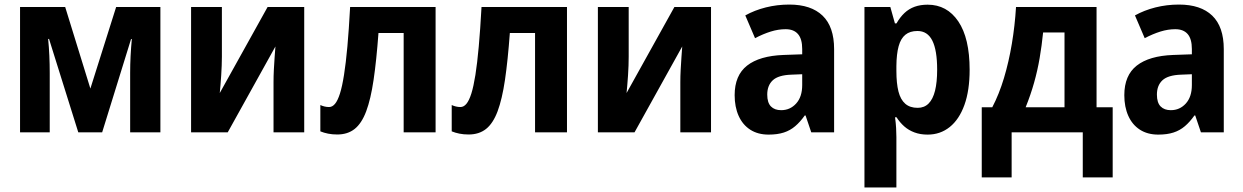

<svg xmlns="http://www.w3.org/2000/svg" viewBox="-20 -577 5420 837"><path d="M679.2 -546.4V0H547.4V-260.3Q547.4 -295.4 549.3 -333.3Q551.3 -371.1 554.7 -406.7H551.3L425.3 0H321.3L193.8 -407.2H189.9Q193.4 -371.6 195.1 -334.5Q196.8 -297.4 196.8 -258.3V0H67.4V-546.4H264.2L374 -190.9L486.3 -546.4Z M947.3 -546.4V-330.1Q947.3 -312.5 946.5 -291.3Q945.8 -270 944.3 -248.3Q942.9 -226.6 941.2 -206.5Q939.5 -186.5 938 -171.4L1146.5 -546.4H1306.2V0H1172.4V-219.2Q1172.4 -244.6 1173.8 -272.9Q1175.3 -301.3 1177.2 -327.9Q1179.2 -354.5 1180.7 -374.5L972.7 0H813V-546.4Z M1878.9 0H1739.7V-433.1H1629.9Q1621.1 -313 1608.6 -228.8Q1596.2 -144.5 1576.4 -91.8Q1556.6 -39.1 1526.1 -14.9Q1495.6 9.3 1450.2 9.3Q1428.2 9.3 1410.2 5.6Q1392.1 2 1376.5 -4.4V-119.1Q1384.8 -115.2 1394.5 -112.8Q1404.3 -110.4 1414.6 -110.4Q1428.7 -110.4 1440.4 -124.3Q1452.1 -138.2 1461.9 -168.9Q1471.7 -199.7 1479.7 -250.5Q1487.8 -301.3 1494.4 -374.5Q1501 -447.8 1506.3 -546.4H1878.9Z M2451.7 0H2312.5V-433.1H2202.6Q2193.8 -313 2181.4 -228.8Q2168.9 -144.5 2149.2 -91.8Q2129.4 -39.1 2098.9 -14.9Q2068.4 9.3 2022.9 9.3Q2001 9.3 1982.9 5.6Q1964.8 2 1949.2 -4.4V-119.1Q1957.5 -115.2 1967.3 -112.8Q1977.1 -110.4 1987.3 -110.4Q2001.5 -110.4 2013.2 -124.3Q2024.9 -138.2 2034.7 -168.9Q2044.4 -199.7 2052.5 -250.5Q2060.5 -301.3 2067.1 -374.5Q2073.7 -447.8 2079.1 -546.4H2451.7Z M2720.7 -546.4V-330.1Q2720.7 -312.5 2720 -291.3Q2719.2 -270 2717.8 -248.3Q2716.3 -226.6 2714.6 -206.5Q2712.9 -186.5 2711.4 -171.4L2919.9 -546.4H3079.6V0H2945.8V-219.2Q2945.8 -244.6 2947.3 -272.9Q2948.7 -301.3 2950.7 -327.9Q2952.6 -354.5 2954.1 -374.5L2746.1 0H2586.4V-546.4Z M3420.9 -557.1Q3515.6 -557.1 3565.9 -508.8Q3616.2 -460.4 3616.2 -362.8V0H3516.6L3491.7 -73.7H3488.3Q3468.3 -45.4 3446.5 -26.9Q3424.8 -8.3 3397 0.7Q3369.1 9.8 3330.6 9.8Q3283.7 9.8 3250.5 -11.7Q3217.3 -33.2 3200 -72Q3182.6 -110.8 3182.6 -162.1Q3182.6 -248.5 3236.8 -291Q3291 -333.5 3395.5 -337.4L3477.1 -340.3V-363.3Q3477.1 -407.2 3458.7 -428.5Q3440.4 -449.7 3404.8 -449.7Q3373 -449.7 3340.1 -439.5Q3307.1 -429.2 3271.5 -410.6L3229 -509.8Q3269 -532.2 3318.4 -544.7Q3367.7 -557.1 3420.9 -557.1ZM3477.1 -253.4 3429.7 -251.5Q3373 -249.5 3348.9 -227.1Q3324.7 -204.6 3324.7 -164.6Q3324.7 -129.4 3340.8 -113Q3356.9 -96.7 3385.3 -96.7Q3424.3 -96.7 3450.7 -125.7Q3477.1 -154.8 3477.1 -206.1Z M4023.9 -556.6Q4108.4 -556.6 4157.7 -483.6Q4207 -410.6 4207 -272.9Q4207 -182.6 4184.3 -119.6Q4161.6 -56.6 4120.4 -23.4Q4079.1 9.8 4023.9 9.8Q3991.7 9.8 3966.3 0.2Q3940.9 -9.3 3921.9 -26.1Q3902.8 -43 3888.2 -65.9H3881.8Q3885.3 -40.5 3886.5 -18.8Q3887.7 2.9 3887.7 20.5V240.2H3748.5V-546.4H3861.3L3881.3 -475.1H3888.2Q3903.8 -502.4 3923.1 -520.5Q3942.4 -538.6 3967.3 -547.6Q3992.2 -556.6 4023.9 -556.6ZM3979.5 -441.9Q3946.8 -441.9 3926.8 -425.5Q3906.7 -409.2 3897.5 -375.5Q3888.2 -341.8 3887.7 -289.1V-267.6Q3887.7 -213.9 3896.7 -178.2Q3905.8 -142.6 3926.3 -124.8Q3946.8 -106.9 3980.5 -106.9Q4009.3 -106.9 4028.1 -125.7Q4046.9 -144.5 4056.2 -181.6Q4065.4 -218.8 4065.4 -273.4Q4065.4 -357.9 4044.4 -399.9Q4023.4 -441.9 3979.5 -441.9Z M4760.3 -546.4V-109.4H4830.6V196.3H4700.2V0H4390.1V196.3H4259.8V-109.4H4305.7Q4335.4 -166 4356.7 -236.8Q4377.9 -307.6 4391.1 -386.5Q4404.3 -465.3 4409.2 -546.4ZM4620.6 -435.5H4527.3Q4521.5 -377.9 4512.2 -323.7Q4502.9 -269.5 4488 -216.6Q4473.1 -163.6 4451.2 -109.4H4620.6Z M5119.6 -557.1Q5214.4 -557.1 5264.6 -508.8Q5314.9 -460.4 5314.9 -362.8V0H5215.3L5190.4 -73.7H5187Q5167 -45.4 5145.3 -26.9Q5123.5 -8.3 5095.7 0.7Q5067.9 9.8 5029.3 9.8Q4982.4 9.8 4949.2 -11.7Q4916 -33.2 4898.7 -72Q4881.3 -110.8 4881.3 -162.1Q4881.3 -248.5 4935.5 -291Q4989.7 -333.5 5094.2 -337.4L5175.8 -340.3V-363.3Q5175.8 -407.2 5157.5 -428.5Q5139.2 -449.7 5103.5 -449.7Q5071.8 -449.7 5038.8 -439.5Q5005.9 -429.2 4970.2 -410.6L4927.7 -509.8Q4967.8 -532.2 5017.1 -544.7Q5066.4 -557.1 5119.6 -557.1ZM5175.8 -253.4 5128.4 -251.5Q5071.8 -249.5 5047.6 -227.1Q5023.4 -204.6 5023.4 -164.6Q5023.4 -129.4 5039.6 -113Q5055.7 -96.7 5084 -96.7Q5123 -96.7 5149.4 -125.7Q5175.8 -154.8 5175.8 -206.1Z"/></svg>

Font: Open Sans SemiCondensed
Style: Bold
Weight: 700
Width: 4
Designer: Monotype Design Team
Foundry: Monotype Imaging Inc.
Version: Version 3.003